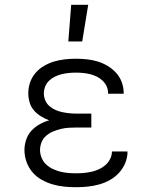

<svg xmlns="http://www.w3.org/2000/svg" viewBox="-20 -773 640 801"><path d="M297 8Q272 8 247.5 5.5Q223 3 199 -4Q175 -11 153 -23.5Q131 -36 115 -55Q99 -74 90.5 -98Q82 -122 82 -147Q82 -168 89 -189.5Q96 -211 110.5 -227Q125 -243 144.5 -254Q164 -265 185 -271Q167 -278 150.5 -288Q134 -298 121.5 -312.5Q109 -327 103.5 -346Q98 -365 98 -384Q98 -407 105.5 -429Q113 -451 128 -468.5Q143 -486 163.5 -498Q184 -510 206 -516.5Q228 -523 251 -525.5Q274 -528 297 -528Q320 -528 343 -525.5Q366 -523 387.5 -516.5Q409 -510 429 -498Q449 -486 464.5 -469Q480 -452 488 -430Q496 -408 496 -385V-382H431V-384Q431 -399 425 -412.5Q419 -426 408 -436.5Q397 -447 383.5 -453.5Q370 -460 356 -463.5Q342 -467 327 -468.5Q312 -470 297 -470Q282 -470 267 -468.5Q252 -467 237.5 -463.5Q223 -460 209.5 -453.5Q196 -447 185 -436.5Q174 -426 168.5 -412Q163 -398 163 -383Q163 -368 169 -354Q175 -340 186.5 -330Q198 -320 212 -314Q226 -308 240.5 -305Q255 -302 270 -300.5Q285 -299 300 -299H361V-241H300Q283 -241 266.5 -240Q250 -239 233.5 -235Q217 -231 201.5 -224.5Q186 -218 173 -207Q160 -196 153.5 -180Q147 -164 147 -147Q147 -131 153.5 -115Q160 -99 172 -87.5Q184 -76 199.5 -68.5Q215 -61 231 -57Q247 -53 264 -51.5Q281 -50 297 -50Q314 -50 330 -51.5Q346 -53 362 -56.5Q378 -60 393 -67Q408 -74 420 -84.5Q432 -95 439.5 -110Q447 -125 447 -141H512V-140Q512 -116 502.5 -93Q493 -70 476.5 -52Q460 -34 438.5 -22Q417 -10 393.5 -3.5Q370 3 346 5.5Q322 8 297 8ZM265 -600 277 -753H348L323 -600Z"/></svg>

Font: Iosevka Etoile Light
Style: Regular
Weight: 300
Designer: Belleve Invis
Foundry: Belleve Invis
Version: Version 25.0.1; ttfautohint (v1.8.4)